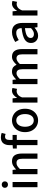

<svg xmlns="http://www.w3.org/2000/svg" viewBox="1674 -2524 864 4251"><g transform="rotate(-90 2105.5 -398.0)"><path d="M87 0V-551H202V0ZM145 -653Q113 -653 93 -672Q73 -691 73 -723Q73 -753 93 -772Q113 -791 145 -791Q177 -791 196.5 -772Q216 -753 216 -723Q216 -691 196.5 -672Q177 -653 145 -653Z M375 0V-551H469L479 -474H481Q519 -512 563 -538Q607 -564 663 -564Q751 -564 791.5 -507.5Q832 -451 832 -346V0H717V-332Q717 -403 695 -433.5Q673 -464 624 -464Q586 -464 556.5 -445.5Q527 -427 490 -390V0Z M943 -458V-544L1018 -550V-619Q1018 -704 1059.5 -757Q1101 -810 1192 -810Q1221 -810 1245.5 -805Q1270 -800 1289 -792L1266 -705Q1252 -712 1236 -715Q1220 -718 1206 -718Q1133 -718 1133 -620V-551H1244V-458H1133V0H1018V-458Z M1566 14Q1497 14 1438 -20Q1379 -54 1342.5 -119Q1306 -184 1306 -275Q1306 -367 1342.5 -431.5Q1379 -496 1438 -530Q1497 -564 1566 -564Q1634 -564 1693 -530Q1752 -496 1788 -431.5Q1824 -367 1824 -275Q1824 -184 1788 -119Q1752 -54 1693 -20Q1634 14 1566 14ZM1566 -82Q1631 -82 1668.5 -134.5Q1706 -187 1706 -275Q1706 -362 1668.5 -415.5Q1631 -469 1566 -469Q1501 -469 1463 -415.5Q1425 -362 1425 -275Q1425 -187 1463 -134.5Q1501 -82 1566 -82Z M1960 0V-551H2054L2064 -452H2066Q2095 -505 2136.5 -534.5Q2178 -564 2223 -564Q2243 -564 2257 -561Q2271 -558 2284 -553L2264 -452Q2249 -457 2237 -459Q2225 -461 2208 -461Q2174 -461 2137.5 -434.5Q2101 -408 2075 -342V0Z M2369 0V-551H2463L2473 -473H2475Q2511 -511 2552.5 -537.5Q2594 -564 2646 -564Q2708 -564 2743.5 -537Q2779 -510 2797 -463Q2838 -507 2881 -535.5Q2924 -564 2976 -564Q3062 -564 3103.5 -507.5Q3145 -451 3145 -346V0H3029V-332Q3029 -403 3007 -433.5Q2985 -464 2938 -464Q2882 -464 2814 -390V0H2699V-332Q2699 -403 2676.5 -433.5Q2654 -464 2607 -464Q2551 -464 2484 -390V0Z M3442 14Q3371 14 3325.5 -29.5Q3280 -73 3280 -146Q3280 -235 3358.5 -283.5Q3437 -332 3609 -351Q3609 -383 3599.5 -410Q3590 -437 3567.5 -453.5Q3545 -470 3504 -470Q3461 -470 3420.5 -453.5Q3380 -437 3345 -414L3302 -492Q3345 -519 3401.5 -541.5Q3458 -564 3524 -564Q3627 -564 3675.5 -502.5Q3724 -441 3724 -331V0H3630L3621 -63H3617Q3580 -31 3536 -8.5Q3492 14 3442 14ZM3477 -78Q3513 -78 3544 -95Q3575 -112 3609 -143V-277Q3487 -263 3439 -232Q3391 -201 3391 -155Q3391 -114 3415.5 -96Q3440 -78 3477 -78Z M3887 0V-551H3981L3991 -452H3993Q4022 -505 4063.5 -534.5Q4105 -564 4150 -564Q4170 -564 4184 -561Q4198 -558 4211 -553L4191 -452Q4176 -457 4164 -459Q4152 -461 4135 -461Q4101 -461 4064.5 -434.5Q4028 -408 4002 -342V0Z"/></g></svg>

Font: Source Han Sans Medium
Style: Regular
Weight: 500
Designer: Ryoko NISHIZUKA Ë•øÂ°öÊ∂ºÂ≠ê (kana, bopomofo & ideographs); Paul D. Hunt (Latin, Greek & Cyrillic); Sandoll Communicatio
Foundry: Adobe
Version: Version 2.004;hotconv 1.0.118;makeotfexe 2.5.65603